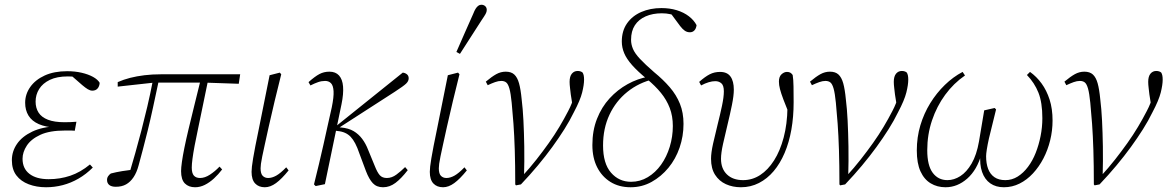

<svg xmlns="http://www.w3.org/2000/svg" viewBox="-20 -776 4919 809"><path d="M174 13Q134 13 101 0.5Q68 -12 49 -37Q30 -62 30 -101Q30 -138 51.5 -169.5Q73 -201 116 -221.5Q159 -242 222 -244L219 -238Q173 -240 143.5 -253Q114 -266 100 -289Q86 -312 86 -343Q86 -379 107.5 -409.5Q129 -440 168.5 -458Q208 -476 263 -476Q296 -476 324 -469.5Q352 -463 372 -452Q392 -441 400 -427Q399 -412 391 -403Q383 -394 369 -394Q360 -394 350 -400Q340 -406 327 -417L280 -458H333L332 -445Q313 -450 298 -452Q283 -454 266 -454Q220 -454 190 -439.5Q160 -425 145 -401Q130 -377 130 -348Q130 -321 142.5 -301.5Q155 -282 182 -271.5Q209 -261 252 -261Q264 -261 277 -261.5Q290 -262 302 -263L295 -225Q288 -226 276.5 -226Q265 -226 254 -226Q189 -226 150 -208Q111 -190 93 -162.5Q75 -135 75 -107Q75 -66 104 -43.5Q133 -21 185 -21Q233 -21 276 -35.5Q319 -50 359 -83L371 -70Q343 -42 311 -23.5Q279 -5 244.5 4Q210 13 174 13Z M468 11Q450 11 440.5 3.5Q431 -4 431 -18Q431 -27 436 -34Q441 -41 447 -45Q470 -51 495 -55Q520 -59 545 -62L540 -47L523 -38Q537 -85 550 -131Q563 -177 575.5 -225Q588 -273 600.5 -326Q613 -379 625 -441H650Q636 -375 624.5 -322Q613 -269 602.5 -226.5Q592 -184 582.5 -148Q573 -112 564 -79Q556 -49 542.5 -29Q529 -9 511 1Q493 11 468 11ZM476 -411V-430Q501 -441 528.5 -448Q556 -455 588.5 -459Q621 -463 659 -463H992L986 -423L839 -428H630ZM802 13Q775 13 759 -3Q743 -19 743 -55Q743 -69 746.5 -94Q750 -119 757 -153.5Q764 -188 774.5 -232Q785 -276 798 -328.5Q811 -381 826 -442L858 -444Q845 -382 834.5 -330Q824 -278 815 -236Q806 -194 800 -162Q794 -130 791 -107Q788 -84 788 -70Q788 -46 797 -36Q806 -26 823 -26Q843 -26 864.5 -40Q886 -54 905 -74L916 -62Q900 -41 881.5 -24Q863 -7 843 3Q823 13 802 13Z M1096 13Q1070 13 1055 -3Q1040 -19 1040 -52Q1040 -61 1041.5 -74.5Q1043 -88 1046.5 -109Q1050 -130 1056 -161Q1062 -192 1071 -235L1116 -459L1159 -470L1165 -463L1137 -349Q1122 -286 1112 -241Q1102 -196 1095.5 -166Q1089 -136 1085 -117Q1081 -98 1079.5 -86Q1078 -74 1078 -67Q1078 -44 1087 -35Q1096 -26 1110 -26Q1126 -26 1144 -36Q1162 -46 1186 -71L1196 -58Q1167 -22 1143 -4.5Q1119 13 1096 13Z M1303 1Q1314 -43 1324 -85Q1334 -127 1343 -167Q1352 -207 1360.5 -246Q1369 -285 1378 -324Q1387 -368 1385.5 -392Q1384 -416 1374.5 -425.5Q1365 -435 1350 -435Q1335 -435 1320.5 -430Q1306 -425 1288 -416L1280 -430Q1307 -454 1326 -464Q1345 -474 1368 -474Q1394 -474 1408.5 -458Q1423 -442 1425.5 -411.5Q1428 -381 1419 -337L1349 0L1310 8ZM1594 13Q1567 13 1551 -4Q1535 -21 1522 -55L1494 -130Q1478 -178 1457.5 -199.5Q1437 -221 1402 -224L1383 -227V-237H1386L1393 -242L1677 -470Q1687 -469 1694.5 -463Q1702 -457 1702 -446Q1702 -434 1691 -423.5Q1680 -413 1643 -389L1401 -233V-241L1416 -239Q1449 -236 1470 -223.5Q1491 -211 1506 -191Q1521 -171 1531 -145L1559 -77Q1570 -49 1580.5 -37.5Q1591 -26 1610 -26Q1631 -26 1650.5 -40.5Q1670 -55 1687 -72L1698 -59Q1671 -24 1646.5 -5.5Q1622 13 1594 13Z M1847 13Q1821 13 1806 -3Q1791 -19 1791 -52Q1791 -61 1792.5 -74.5Q1794 -88 1797.5 -109Q1801 -130 1807 -161Q1813 -192 1822 -235L1867 -459L1910 -470L1916 -463L1888 -349Q1873 -286 1863 -241Q1853 -196 1846.5 -166Q1840 -136 1836 -117Q1832 -98 1830.5 -86Q1829 -74 1829 -67Q1829 -44 1838 -35Q1847 -26 1861 -26Q1877 -26 1895 -36Q1913 -46 1937 -71L1947 -58Q1918 -22 1894 -4.5Q1870 13 1847 13ZM1903 -557Q1921 -598 1938.5 -638Q1956 -678 1974 -718Q1979 -731 1984 -739Q1989 -747 1995 -751.5Q2001 -756 2008 -756Q2018 -756 2024.5 -750Q2031 -744 2031 -734Q2031 -726 2026 -717Q2021 -708 2008 -689Q1986 -654 1963 -619Q1940 -584 1918 -549Z M2151 1Q2151 -81 2149 -143.5Q2147 -206 2143.5 -254.5Q2140 -303 2136 -343Q2132 -383 2126.5 -402.5Q2121 -422 2113 -428.5Q2105 -435 2092 -435Q2080 -435 2066 -430Q2052 -425 2035 -417L2027 -432Q2052 -453 2071 -463.5Q2090 -474 2111 -474Q2134 -474 2147 -462Q2160 -450 2167 -425Q2174 -400 2178 -358Q2183 -318 2185.5 -268Q2188 -218 2189 -159Q2190 -100 2188 -30L2180 -33Q2213 -69 2240.5 -104Q2268 -139 2292.5 -173.5Q2317 -208 2337 -241.5Q2357 -275 2374 -308Q2383 -325 2389 -340.5Q2395 -356 2401 -381L2394 -321L2385 -378Q2384 -388 2382 -404Q2380 -420 2380 -431Q2380 -454 2389.5 -465.5Q2399 -477 2414 -477Q2421 -477 2426.5 -475Q2432 -473 2435 -470Q2438 -465 2439.5 -458Q2441 -451 2441 -440Q2441 -419 2433 -386.5Q2425 -354 2398 -303Q2381 -268 2358 -231.5Q2335 -195 2307 -156.5Q2279 -118 2246 -78.5Q2213 -39 2175 1L2154 5Z M2637 13Q2588 13 2552 -9.5Q2516 -32 2496 -71.5Q2476 -111 2476 -165Q2476 -226 2495.5 -275.5Q2515 -325 2548.5 -361.5Q2582 -398 2624.5 -421.5Q2667 -445 2713 -453V-460L2736 -443Q2672 -428 2623.5 -389Q2575 -350 2548 -292.5Q2521 -235 2521 -163Q2521 -87 2554.5 -48.5Q2588 -10 2639 -10Q2677 -10 2709.5 -29.5Q2742 -49 2765.5 -82Q2789 -115 2802 -157.5Q2815 -200 2815 -245Q2815 -287 2802 -321Q2789 -355 2765 -384.5Q2741 -414 2706 -443Q2667 -475 2643.5 -501.5Q2620 -528 2610 -552Q2600 -576 2600 -601Q2600 -646 2622 -677.5Q2644 -709 2682 -725.5Q2720 -742 2767 -742Q2802 -742 2831.5 -733Q2861 -724 2882.5 -707.5Q2904 -691 2915 -670Q2913 -655 2905.5 -647.5Q2898 -640 2887 -640Q2875 -640 2865.5 -646.5Q2856 -653 2846 -666L2803 -724L2851 -713L2867 -690Q2855 -699 2839 -705.5Q2823 -712 2805.5 -716Q2788 -720 2769 -720Q2730 -720 2700.5 -707Q2671 -694 2655 -669.5Q2639 -645 2639 -608Q2639 -589 2647 -570Q2655 -551 2676.5 -528Q2698 -505 2736 -472Q2774 -441 2802 -408.5Q2830 -376 2845 -338.5Q2860 -301 2860 -254Q2860 -202 2843.5 -154Q2827 -106 2796.5 -69Q2766 -32 2725.5 -9.5Q2685 13 2637 13Z M3102 13Q3067 13 3038.5 0Q3010 -13 2993 -39.5Q2976 -66 2976 -107Q2976 -132 2984.5 -170.5Q2993 -209 3003.5 -250.5Q3014 -292 3022 -329.5Q3030 -367 3030 -391Q3030 -416 3019.5 -425Q3009 -434 2994 -434Q2981 -434 2966 -429.5Q2951 -425 2934 -416L2926 -431Q2951 -453 2970.5 -463Q2990 -473 3014 -473Q3044 -473 3058 -453.5Q3072 -434 3072 -398Q3072 -373 3064 -333.5Q3056 -294 3045.5 -251Q3035 -208 3026.5 -169.5Q3018 -131 3018 -107Q3018 -65 3043 -41Q3068 -17 3111 -17Q3150 -17 3183 -38.5Q3216 -60 3241.5 -100Q3267 -140 3282 -196.5Q3297 -253 3298 -322Q3298 -335 3297 -349Q3296 -363 3296 -379L3309 -339L3308 -288Q3291 -330 3281 -356.5Q3271 -383 3266.5 -400.5Q3262 -418 3262 -432Q3262 -453 3273 -463Q3284 -473 3296 -473Q3305 -473 3310.5 -469.5Q3316 -466 3320 -460Q3323 -442 3323.5 -411.5Q3324 -381 3324 -345Q3324 -284 3314.5 -230Q3305 -176 3286 -131.5Q3267 -87 3240 -55Q3213 -23 3178 -5Q3143 13 3102 13Z M3517 1Q3517 -81 3515 -143.5Q3513 -206 3509.5 -254.5Q3506 -303 3502 -343Q3498 -383 3492.5 -402.5Q3487 -422 3479 -428.5Q3471 -435 3458 -435Q3446 -435 3432 -430Q3418 -425 3401 -417L3393 -432Q3418 -453 3437 -463.5Q3456 -474 3477 -474Q3500 -474 3513 -462Q3526 -450 3533 -425Q3540 -400 3544 -358Q3549 -318 3551.5 -268Q3554 -218 3555 -159Q3556 -100 3554 -30L3546 -33Q3579 -69 3606.5 -104Q3634 -139 3658.5 -173.5Q3683 -208 3703 -241.5Q3723 -275 3740 -308Q3749 -325 3755 -340.5Q3761 -356 3767 -381L3760 -321L3751 -378Q3750 -388 3748 -404Q3746 -420 3746 -431Q3746 -454 3755.5 -465.5Q3765 -477 3780 -477Q3787 -477 3792.5 -475Q3798 -473 3801 -470Q3804 -465 3805.5 -458Q3807 -451 3807 -440Q3807 -419 3799 -386.5Q3791 -354 3764 -303Q3747 -268 3724 -231.5Q3701 -195 3673 -156.5Q3645 -118 3612 -78.5Q3579 -39 3541 1L3520 5Z M3964 13Q3929 13 3901.5 -3.5Q3874 -20 3858.5 -54Q3843 -88 3843 -142Q3843 -198 3858 -248Q3873 -298 3899.5 -341Q3926 -384 3961 -418Q3996 -452 4036 -473L4046 -458Q3998 -425 3962.5 -376.5Q3927 -328 3907 -268.5Q3887 -209 3887 -143Q3887 -79 3910 -48Q3933 -17 3972 -17Q4000 -17 4026.5 -34Q4053 -51 4074 -87Q4095 -123 4105 -180L4127 -311L4171 -321L4177 -315L4147 -193Q4141 -166 4138 -146.5Q4135 -127 4135 -118Q4135 -87 4143.5 -64.5Q4152 -42 4170 -29.5Q4188 -17 4216 -17Q4244 -17 4268 -32Q4292 -47 4311.5 -73Q4331 -99 4344 -132Q4357 -165 4364.5 -202.5Q4372 -240 4372 -278Q4372 -344 4355.5 -385.5Q4339 -427 4307 -460L4320 -473Q4348 -453 4369 -424Q4390 -395 4402.5 -356.5Q4415 -318 4415 -268Q4415 -226 4405 -185Q4395 -144 4376.5 -108.5Q4358 -73 4332.5 -45.5Q4307 -18 4276 -2.5Q4245 13 4210 13Q4176 13 4152.5 -3.5Q4129 -20 4118 -51.5Q4107 -83 4111 -127L4116 -128Q4097 -60 4055.5 -23.5Q4014 13 3964 13Z M4589 1Q4589 -81 4587 -143.5Q4585 -206 4581.5 -254.5Q4578 -303 4574 -343Q4570 -383 4564.5 -402.5Q4559 -422 4551 -428.5Q4543 -435 4530 -435Q4518 -435 4504 -430Q4490 -425 4473 -417L4465 -432Q4490 -453 4509 -463.5Q4528 -474 4549 -474Q4572 -474 4585 -462Q4598 -450 4605 -425Q4612 -400 4616 -358Q4621 -318 4623.5 -268Q4626 -218 4627 -159Q4628 -100 4626 -30L4618 -33Q4651 -69 4678.5 -104Q4706 -139 4730.5 -173.5Q4755 -208 4775 -241.5Q4795 -275 4812 -308Q4821 -325 4827 -340.5Q4833 -356 4839 -381L4832 -321L4823 -378Q4822 -388 4820 -404Q4818 -420 4818 -431Q4818 -454 4827.5 -465.5Q4837 -477 4852 -477Q4859 -477 4864.5 -475Q4870 -473 4873 -470Q4876 -465 4877.5 -458Q4879 -451 4879 -440Q4879 -419 4871 -386.5Q4863 -354 4836 -303Q4819 -268 4796 -231.5Q4773 -195 4745 -156.5Q4717 -118 4684 -78.5Q4651 -39 4613 1L4592 5Z"/></svg>

Font: Source Serif 4 36pt Light
Style: Italic
Weight: 300
Italic angle: -12°
Designer: Frank Grießhammer
Foundry: Adobe Systems Incorporated
Version: Version 4.004;hotconv 1.0.116;makeotfexe 2.5.65601